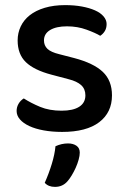

<svg xmlns="http://www.w3.org/2000/svg" viewBox="-20 -502 499 751"><path d="M418 -129Q418 -62 368 -24Q318 14 223 14Q184 14 151 8Q118 2 94.5 -9Q71 -20 58 -35Q45 -50 45 -68Q45 -83 52.5 -96Q60 -109 73 -117Q101 -99 137 -84Q173 -69 221 -69Q266 -69 290 -84.5Q314 -100 314 -129Q314 -154 297.5 -169Q281 -184 249 -192L181 -210Q113 -228 81 -259Q49 -290 49 -344Q49 -373 61 -398.5Q73 -424 96.5 -442.5Q120 -461 155 -471.5Q190 -482 235 -482Q271 -482 300.5 -476.5Q330 -471 351.5 -461.5Q373 -452 385 -438Q397 -424 397 -408Q397 -392 390 -380.5Q383 -369 372 -362Q354 -373 318.5 -386Q283 -399 242 -399Q200 -399 176 -384.5Q152 -370 152 -344Q152 -324 165.5 -311Q179 -298 212 -290L270 -275Q346 -255 382 -221Q418 -187 418 -129ZM244 207Q225 229 195 229Q169 229 155 213Q171 177 182.5 139.5Q194 102 197 70Q221 59 246 59Q266 59 279 68Q292 77 292 95Q292 107 287.5 123Q283 139 276 154.5Q269 170 260.5 184Q252 198 244 207Z"/></svg>

Font: Baloo Bhai 2 Medium
Style: Regular
Weight: 500
Designer: Supriya Tembe, Noopur Datye and Ek Type
Foundry: Ek Type
Version: Version 1.640;PS 1.000;hotconv 16.6.51;makeotf.lib2.5.65220;